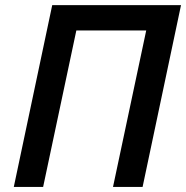

<svg xmlns="http://www.w3.org/2000/svg" viewBox="-20 -734 731 754"><path d="M34.2 0 185.1 -713.9H690.9L540 0H423.8L554.2 -614.3H279.8L149.4 0Z"/></svg>

Font: Open Sans SemiBold
Style: Italic
Weight: 600
Italic angle: -12°
Designer: Monotype Design Team
Foundry: Monotype Imaging Inc.
Version: Version 3.003; ttfautohint (v1.8.4)